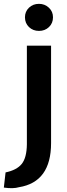

<svg xmlns="http://www.w3.org/2000/svg" viewBox="-72 -774 351 1000"><path d="M204 -684Q204 -653 183 -633Q162 -613 131 -613Q100 -613 79 -633Q58 -653 58 -684Q58 -714 79 -734Q100 -754 131 -754Q161 -754 182.5 -734Q204 -714 204 -684ZM194 -29Q194 174 27 201Q-3 210 -52 203L-43 124Q15 112 41 80Q67 48 68 -22V-536H194Z"/></svg>

Font: Repo
Style: DemiBold
Weight: 600
Designer: Stefan Peev
Foundry: Context Ltd
Version: Version 001.000